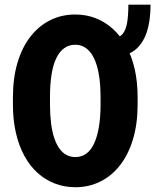

<svg xmlns="http://www.w3.org/2000/svg" viewBox="-20 -782 657 812"><path d="M522.9 -762.2H616.7Q616.7 -692.9 599.9 -643.8Q583 -594.7 548.6 -568.8Q514.2 -543 460.4 -543V-622.1Q485.4 -622.1 499 -638.9Q512.7 -655.8 517.8 -687Q522.9 -718.3 522.9 -762.2ZM562 -370.6V-339.8Q562 -258.8 542.7 -194.1Q523.4 -129.4 488.3 -84Q453.1 -38.6 404.8 -14.4Q356.4 9.8 298.8 9.8Q252.4 9.8 211.9 -5.9Q171.4 -21.5 138.9 -50.8Q106.4 -80.1 83 -123Q59.6 -166 47.1 -220.5Q34.7 -274.9 34.7 -339.8V-370.6Q34.7 -452.1 54 -516.8Q73.2 -581.5 108.6 -627Q144 -672.4 192.1 -696.5Q240.2 -720.7 298.3 -720.7Q344.2 -720.7 384.5 -705.1Q424.8 -689.5 457.5 -659.7Q490.2 -629.9 513.7 -587.2Q537.1 -544.4 549.6 -490Q562 -435.5 562 -370.6ZM405.3 -339.8V-371.6Q405.3 -414.6 400.6 -450Q396 -485.4 387.2 -511.7Q378.4 -538.1 365.5 -556.2Q352.5 -574.2 335.7 -583.5Q318.8 -592.8 298.3 -592.8Q272 -592.8 252 -578.6Q231.9 -564.5 218.3 -536.4Q204.6 -508.3 198 -467Q191.4 -425.8 191.4 -371.6V-339.8Q191.4 -297.4 195.8 -262Q200.2 -226.6 209 -199.7Q217.8 -172.9 230.7 -154.5Q243.7 -136.2 260.7 -127Q277.8 -117.7 298.8 -117.7Q324.7 -117.7 344.7 -132.1Q364.7 -146.5 377.9 -174.8Q391.1 -203.1 398.2 -244.6Q405.3 -286.1 405.3 -339.8Z"/></svg>

Font: Roboto Condensed ExtraBold
Style: Regular
Weight: 800
Designer: Christian Robertson
Foundry: Google
Version: Version 3.008; 2023